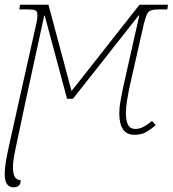

<svg xmlns="http://www.w3.org/2000/svg" viewBox="-28 -556 734 816"><path d="M29 240Q-8 240 -8 183Q-8 160 -2.5 127.5Q3 95 16.5 36Q30 -23 52 -124L126 -454Q129 -467 130 -476Q131 -485 131 -492Q131 -509 121 -512.5Q111 -516 88 -516H54L57 -536H178L276 -169L565 -536H686L683 -516H649Q628 -516 615.5 -512.5Q603 -509 596.5 -495.5Q590 -482 583 -453L523 -188Q517 -160 512 -129Q507 -98 507 -75Q507 -44 516 -26Q525 -8 547 -8Q564 -8 580 -16Q596 -24 618 -42L634 -24Q613 -6 592.5 5.5Q572 17 543 17Q479 17 479 -75Q479 -98 484 -126.5Q489 -155 496 -188L564 -490H561L282 -136H257L162 -490H160L80 -122Q64 -46 53.5 3Q43 52 37 81Q31 110 29 127Q27 144 27 156Q27 181 34.5 195Q42 209 60 210Q60 240 29 240Z"/></svg>

Font: Noto Serif Thin
Style: Italic
Weight: 100
Italic angle: -12°
Designer: Monotype Design Team
Foundry: Monotype Imaging Inc.
Version: Version 2.014; ttfautohint (v1.8.4.7-5d5b)